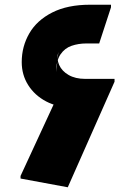

<svg xmlns="http://www.w3.org/2000/svg" viewBox="-20 -779 536 813"><path d="M222 -369 287 -324Q224 -324 175.5 -349.5Q127 -375 99.5 -418.5Q72 -462 72 -516Q72 -582 104 -637.5Q136 -693 201 -726Q266 -759 361 -759H450V-748L400 -595H346Q312 -595 283 -585Q254 -575 236 -548.5Q218 -522 218 -474L227 -559Q219 -530 230.5 -504Q242 -478 270.5 -461.5Q299 -445 341 -445H465V-433L267 14L67 -23V-34Z"/></svg>

Font: Kufam ExtraBold
Style: Italic
Weight: 800
Italic angle: -11°
Designer: Artur Schmal
Foundry: Original Type
Version: Version 1.301; ttfautohint (v1.8.3)